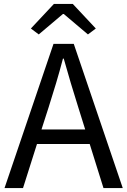

<svg xmlns="http://www.w3.org/2000/svg" viewBox="-20 -956 647 976"><path d="M177 -781 137 -811 254 -936H350L467 -811L427 -781L304 -885H300ZM413 -298 378 -410Q358 -473 340 -533.5Q322 -594 304 -658H300Q283 -593 265 -533Q247 -473 227 -410L191 -298ZM436 -224H168L97 0H3L252 -733H355L604 0H506Z"/></svg>

Font: SpoqaHanSans-Regular
Style: Regular
Weight: 400
Designer: [Spoqa Han Sans] Dong-huui Kim \uAE40 \uB3D9 \uD718  Younghwa Kang \uAC15 \uC601 \uD654  [Noto Sans] Ryoko NISHIZUKA \u8
Foundry: Spoqa (http://www.spoqa-han-sans.com)
Version: Version 2.000